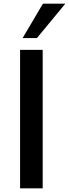

<svg xmlns="http://www.w3.org/2000/svg" viewBox="-20 -1020 374 1040"><path d="M102.5 -813.8 212.5 -1000H333.8L180 -813.8ZM88.8 0V-750H211.2V0Z"/></svg>

Font: Now Medium
Style: Regular
Weight: 500
Designer: Alfredo Marco Pradil
Foundry: Alfredo Marco Pradil
Version: Version 1.002;PS 001.002;hotconv 1.0.88;makeotf.lib2.5.64775